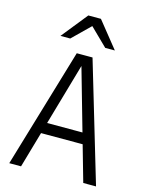

<svg xmlns="http://www.w3.org/2000/svg" viewBox="-138 -1034 858 1118"><g transform="rotate(15 291.5 -475.0)"><path d="M30 0 244 -720H308L101 0ZM476 0 271 -720H339L553 0ZM139 -283H441V-217H139ZM126 -793 252 -950H328L454 -793H396L256 -930H325L185 -793Z"/></g></svg>

Font: Instrument Sans SemiCondensed
Style: Regular
Weight: 400
Width: 4
Designer: Rodrigo Fuenzalida
Foundry: fragTYPE
Version: Version 1.000;gftools[0.9.28]